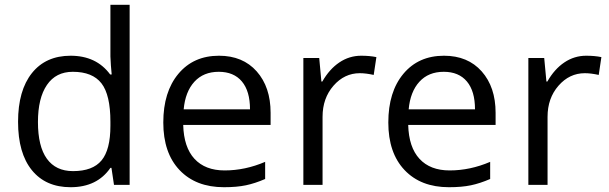

<svg xmlns="http://www.w3.org/2000/svg" viewBox="-20 -780 2571 810"><path d="M450.2 -71.8H445.8Q389.6 9.8 277.8 9.8Q172.9 9.8 114.5 -62Q56.2 -133.8 56.2 -266.1Q56.2 -398.4 114.7 -471.7Q173.3 -544.9 277.8 -544.9Q386.7 -544.9 444.8 -465.8H451.2L447.8 -504.4L445.8 -542V-759.8H526.9V0H460.9ZM288.1 -58.1Q371.1 -58.1 408.4 -103.3Q445.8 -148.4 445.8 -249V-266.1Q445.8 -379.9 408 -428.5Q370.1 -477.1 287.1 -477.1Q215.8 -477.1 178 -421.6Q140.1 -366.2 140.1 -265.1Q140.1 -162.6 177.7 -110.4Q215.3 -58.1 288.1 -58.1Z M924.8 9.8Q806.2 9.8 737.5 -62.5Q668.9 -134.8 668.9 -263.2Q668.9 -392.6 732.7 -468.8Q796.4 -544.9 903.8 -544.9Q1004.4 -544.9 1063 -478.8Q1121.6 -412.6 1121.6 -304.2V-252.9H752.9Q755.4 -158.7 800.5 -109.9Q845.7 -61 927.7 -61Q1014.2 -61 1098.6 -97.2V-24.9Q1055.7 -6.3 1017.3 1.7Q979 9.8 924.8 9.8ZM902.8 -477.1Q838.4 -477.1 800 -435.1Q761.7 -393.1 754.9 -318.8H1034.7Q1034.7 -395.5 1000.5 -436.3Q966.3 -477.1 902.8 -477.1Z M1503.9 -544.9Q1539.6 -544.9 1567.9 -539.1L1556.6 -463.9Q1523.4 -471.2 1498 -471.2Q1433.1 -471.2 1387 -418.5Q1340.8 -365.7 1340.8 -287.1V0H1259.8V-535.2H1326.7L1335.9 -436H1339.8Q1369.6 -488.3 1411.6 -516.6Q1453.6 -544.9 1503.9 -544.9Z M1874 9.8Q1755.4 9.8 1686.8 -62.5Q1618.2 -134.8 1618.2 -263.2Q1618.2 -392.6 1681.9 -468.8Q1745.6 -544.9 1853 -544.9Q1953.6 -544.9 2012.2 -478.8Q2070.8 -412.6 2070.8 -304.2V-252.9H1702.1Q1704.6 -158.7 1749.8 -109.9Q1794.9 -61 1877 -61Q1963.4 -61 2047.9 -97.2V-24.9Q2004.9 -6.3 1966.6 1.7Q1928.2 9.8 1874 9.8ZM1852.1 -477.1Q1787.6 -477.1 1749.3 -435.1Q1710.9 -393.1 1704.1 -318.8H1983.9Q1983.9 -395.5 1949.7 -436.3Q1915.5 -477.1 1852.1 -477.1Z M2453.1 -544.9Q2488.8 -544.9 2517.1 -539.1L2505.9 -463.9Q2472.7 -471.2 2447.3 -471.2Q2382.3 -471.2 2336.2 -418.5Q2290 -365.7 2290 -287.1V0H2209V-535.2H2275.9L2285.2 -436H2289.1Q2318.8 -488.3 2360.8 -516.6Q2402.8 -544.9 2453.1 -544.9Z"/></svg>

Font: f02724691
Style: Regular
Weight: 400
Foundry: Ascender Corporation
Version: Version 1.10